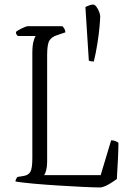

<svg xmlns="http://www.w3.org/2000/svg" viewBox="-20 -823 575 843"><path d="M422 0Q392 0 342 -2.5Q292 -5 235.5 -8.5Q179 -12 129 -16.5Q79 -21 48 -26Q48 -32 51 -37.5Q54 -43 56 -46L81 -50Q104 -53 113 -68Q122 -83 122 -129V-591Q122 -622 127 -641Q132 -660 137 -665H58Q55 -668 52.5 -671.5Q50 -675 50 -683Q56 -689 75.5 -698.5Q95 -708 103 -708H254Q258 -704 262.5 -697Q267 -690 267 -681L229 -668Q207 -661 197 -645Q187 -629 187 -581V-113Q187 -92 183 -76.5Q179 -61 174 -54H422L468 -207Q479 -207 488 -203Q497 -199 500 -196Q500 -171 498 -127Q496 -83 493 -37Q481 -28 460.5 -15.5Q440 -3 422 0ZM392 -553Q377 -553 370 -557L355 -792Q362 -796 372 -799.5Q382 -803 389 -803Q396 -803 403.5 -793Q411 -783 415.5 -770.5Q420 -758 420 -752Q420 -739 417 -705.5Q414 -672 407.5 -631Q401 -590 392 -553Z"/></svg>

Font: Texturina 72pt ExtraLight
Style: Regular
Weight: 200
Designer: Guillermo Torres Carreño
Foundry: Omnibus-Type
Version: Version 1.002; ttfautohint (v1.8.3)